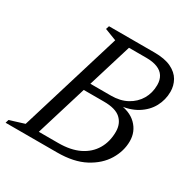

<svg xmlns="http://www.w3.org/2000/svg" viewBox="-173 -812 938 953"><g transform="rotate(30 296.0 -336.0)"><path d="M289 -628.5 305 -671.5H445.5Q505.5 -671.5 542.2 -653.8Q579 -636 595.8 -606.5Q612.5 -577 612.5 -542Q612.5 -496 590.8 -455.5Q569 -415 525.8 -388.2Q482.5 -361.5 419.5 -356L414.5 -363.5Q484.5 -358.5 522.5 -321Q560.5 -283.5 560.5 -228.5Q560.5 -172 528.8 -119.5Q497 -67 434 -33.5Q371 0 275.5 0H100L113 -43.5H257.5Q328 -43.5 376.8 -67.2Q425.5 -91 451.2 -134.2Q477 -177.5 477 -234.5Q477 -280.5 447.2 -307.8Q417.5 -335 351 -335H199.5L214 -378H367Q419 -378 457.5 -399Q496 -420 517.5 -456.2Q539 -492.5 539 -538.5Q539 -567.5 526.2 -587.8Q513.5 -608 487.8 -618.2Q462 -628.5 424.5 -628.5ZM247 -626.5 179.5 -652.5 185.5 -671.5H338L132.5 0H-19.5L-14 -19L69.5 -45Z"/></g></svg>

Font: Newsreader 20pt
Style: Italic
Weight: 400
Italic angle: -17°
Version: Version 1.003